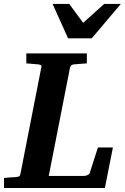

<svg xmlns="http://www.w3.org/2000/svg" viewBox="-35 -937 623 957"><path d="M487.8 0H-15.1V-49.8Q-4.9 -50.8 5.1 -51.8Q15.1 -52.7 23.4 -53.2L42 -54.2Q56.2 -55.7 60.8 -58.3Q65.4 -61 66.9 -70.8L170.9 -601.1Q173.3 -609.4 168.2 -612.3Q163.1 -615.2 154.8 -616.2Q146 -616.7 136.2 -617.7Q127.9 -618.7 117.4 -619.4Q106.9 -620.1 96.2 -621.1V-670.9H397.9V-621.1Q385.3 -620.1 373.8 -619.4Q362.3 -618.7 353 -617.7Q342.3 -616.7 333 -616.2Q326.2 -615.2 321.3 -612.1Q316.4 -608.9 314 -600.1L208 -60.1H383.8Q391.6 -60.1 400.6 -64Q409.7 -67.9 412.1 -74.2L453.1 -202.1H527.8ZM422.4 -746.1H304.2L227.1 -917.5H310.1L379.4 -823.2L484.4 -917.5H567.4Z"/></svg>

Font: Charis SIL Afr
Style: Bold Italic
Weight: 700
Italic angle: -11°
Foundry: SIL International
Version: Version 5.000